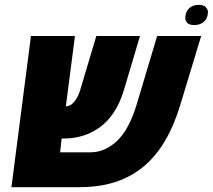

<svg xmlns="http://www.w3.org/2000/svg" viewBox="-20 -783 890 803"><path d="M774.9 -751.5Q789.6 -762.7 810.8 -762.7Q832 -762.7 840.8 -752.7Q849.6 -742.7 849.6 -733.9Q849.6 -705.1 829.6 -689.5Q814.5 -678.2 793 -678.2Q771.5 -678.2 763.2 -687.5Q754.9 -696.8 754.9 -705.6Q754.9 -736.3 774.9 -751.5ZM305.2 0H27.8L109.4 -632.3H293.5L255.4 -338.4Q280.8 -338.4 300.8 -372.1Q309.1 -385.7 314.9 -404.8L382.8 -632.3H565.4L498.5 -407.2Q465.8 -297.4 391.6 -246.6Q353.5 -220.7 308.6 -210.4Q277.8 -203.6 245.6 -203.6H237.8L231.4 -146H358.4Q419.4 -146 470 -194.1Q520.5 -242.2 552.2 -348.1L637.2 -632.3H821.3L733.9 -343.8Q682.1 -172.4 583 -88.4Q499 -17.6 378.9 -3.9Q344.2 0 305.2 0Z"/></svg>

Font: Open Sans Hebrew Extra Bold
Style: Italic
Weight: 800
Italic angle: -12°
Foundry: Ascender Corporation, Yanek Iontef
Version: Version 2.001;PS 002.001;hotconv 1.0.70;makeotf.lib2.5.58329